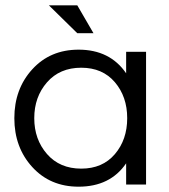

<svg xmlns="http://www.w3.org/2000/svg" viewBox="-20 -695 635 723"><path d="M276 -508Q394 -508 455 -419V-500H530V0H455V-80Q395 8 276 8Q169 8 101.5 -66Q34 -140 34 -250Q34 -360 101.5 -434Q169 -508 276 -508ZM286 -60Q366 -60 412.5 -114.5Q459 -169 459 -250Q459 -331 412.5 -385.5Q366 -440 286 -440Q205 -440 157 -385Q109 -330 109 -250Q109 -170 157 -115Q205 -60 286 -60ZM271 -675 332 -570H271L164 -675Z"/></svg>

Font: Questrial
Style: Regular
Weight: 400
Designer: Joe Prince
Foundry: Joe Prince
Version: Version 1.002